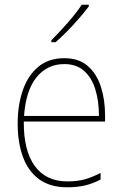

<svg xmlns="http://www.w3.org/2000/svg" viewBox="-20 -785 521 815"><path d="M253 -538Q315 -538 353 -504.5Q391 -471 408.5 -416Q426 -361 426 -295V-269H81Q80 -146 127.5 -80.5Q175 -15 266 -15Q306 -15 337 -23Q368 -31 407 -51V-23Q375 -6 341.5 2Q308 10 266 10Q192 10 145.5 -24.5Q99 -59 77 -120Q55 -181 55 -261Q55 -338 76.5 -401Q98 -464 142 -501Q186 -538 253 -538ZM253 -513Q181 -513 135.5 -457.5Q90 -402 82 -293H400Q400 -356 384.5 -406Q369 -456 336.5 -484.5Q304 -513 253 -513ZM357 -758Q331 -723 291.5 -680Q252 -637 216 -606H198V-614Q232 -648 268 -689Q304 -730 327 -765H357Z"/></svg>

Font: Noto Sans Lao Looped SemiCondensed Thin
Style: Regular
Weight: 100
Width: 4
Designer: Mark Frömberg, Ben Mitchell
Foundry: The Fontpad Ltd
Version: Version 1.002; ttfautohint (v1.8.4.7-5d5b)